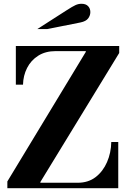

<svg xmlns="http://www.w3.org/2000/svg" viewBox="-20 -998 676 1018"><path d="M19 -7V-36L435 -723V-729L612 -735V-717L194 -33V-21ZM19 0V-29H392Q448 -29 487 -59Q526 -89 547.5 -138.5Q569 -188 570 -245H607V0ZM64 -549V-754H612V-727H275Q221 -727 182.5 -702.5Q144 -678 123.5 -637.5Q103 -597 102 -549ZM178 -844 334 -944Q365 -964 380.5 -971Q396 -978 412 -978Q435 -978 447 -965.5Q459 -953 459 -934Q459 -916 447.5 -900.5Q436 -885 407 -879L231 -844Z"/></svg>

Font: Libre Bodoni Medium
Style: Regular
Weight: 500
Designer: Pablo Impallari, Rodrigo Fuenzalida
Foundry: Impallari Type
Version: Version 2.005;gftools[0.9.23]